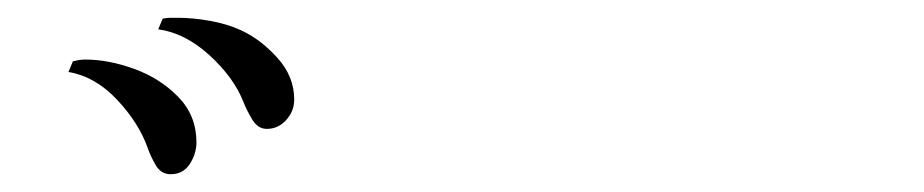

<svg xmlns="http://www.w3.org/2000/svg" viewBox="-20 -813 1040 216"><path d="M201 -653Q201 -640 193.5 -628.5Q186 -617 172 -617Q161 -617 155 -627.5Q149 -638 146 -647Q136 -675 111.5 -701Q87 -727 57 -732L62 -744Q66 -745 69 -745.5Q72 -746 76 -746Q102 -746 131 -735.5Q160 -725 180.5 -704Q201 -683 201 -653ZM311 -701Q311 -688 302 -678Q293 -668 280 -668Q270 -668 263.5 -679Q257 -690 254 -698Q243 -726 215.5 -751Q188 -776 158 -780L163 -792Q168 -793 172 -793Q176 -793 180 -793Q197 -793 216.5 -789.5Q236 -786 251 -779Q273 -769 292 -748Q311 -727 311 -701Z"/></svg>

Font: Kaisei Opti Medium
Style: Regular
Weight: 500
Designer: Font-Kai, 金井和夫
Foundry: KAZUO KANAI
Version: Version 5.003